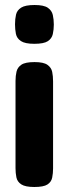

<svg xmlns="http://www.w3.org/2000/svg" viewBox="-20 -738 275 767"><path d="M117 9Q81 9 65 -1.5Q49 -12 45.5 -29.5Q42 -47 42 -66V-415Q42 -435 46 -452Q50 -469 65.5 -479.5Q81 -490 118 -490Q154 -490 169.5 -479Q185 -468 188.5 -451Q192 -434 192 -413V-65Q192 -46 188.5 -28.5Q185 -11 169.5 -1Q154 9 117 9ZM117 -563Q80 -563 63.5 -574Q47 -585 43.5 -603Q40 -621 40 -641Q40 -662 44 -679.5Q48 -697 64.5 -707.5Q81 -718 118 -718Q155 -718 171 -707Q187 -696 191 -678Q195 -660 195 -640Q195 -620 191 -602Q187 -584 171 -573.5Q155 -563 117 -563Z"/></svg>

Font: Fredoka Condensed SemiBold
Style: Regular
Weight: 600
Width: 3
Designer: Ben Nathan
Foundry: Milena B. Brandão, Ben Nathan
Version: Version 2.001